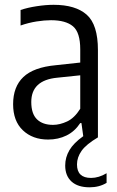

<svg xmlns="http://www.w3.org/2000/svg" viewBox="-20 -571 486 798"><path d="M180 9Q115.5 9 75 -29.5Q34.5 -68 34.5 -138Q34.5 -210.5 77.2 -251Q120 -291.5 212 -300L313.5 -311V-366Q313.5 -436.5 283.2 -461.8Q253 -487 192 -487Q165 -487 131.8 -481.8Q98.5 -476.5 65.5 -465V-529.5Q95 -539.5 132.8 -545.2Q170.5 -551 203 -551Q294 -551 340.5 -509.8Q387 -468.5 387 -363V0Q338 29 319 56Q300 83 300 112.5Q300 168.5 358.5 168.5Q390.5 168.5 423 149V189Q392.5 207.5 352.5 207.5Q303.5 207.5 277.2 183.5Q251 159.5 251 117Q251 83 268.5 53.2Q286 23.5 326 -5L318.5 -59.5H313.5Q290.5 -24.5 256.2 -7.8Q222 9 180 9ZM110 -147Q110 -98 133.8 -75Q157.5 -52 200.5 -52Q228.5 -52 259 -66.2Q289.5 -80.5 313.5 -119V-258L217.5 -248Q110 -237.5 110 -147Z"/></svg>

Font: Encode Sans Condensed Condensed
Style: Regular
Weight: 400
Width: 3
Designer: Multiple Designers
Foundry: Impallari Type
Version: Version 3.000; ttfautohint (v1.8.3) -l 8 -r 50 -G 200 -x 14 